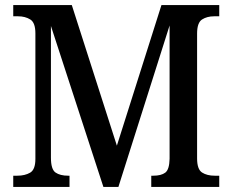

<svg xmlns="http://www.w3.org/2000/svg" viewBox="-20 -734 913 754"><path d="M32 0V-44H48Q78 -44 98.5 -56Q119 -68 119 -110V-603Q119 -645 99 -657.5Q79 -670 51 -670H32V-714H262L439 -162L614 -714H841V-670H821Q793 -670 773.5 -657.5Q754 -645 754 -602V-112Q754 -69 773.5 -56.5Q793 -44 823 -44H841V0H574V-44H582Q613 -44 629 -56Q645 -68 646 -110V-634L445 0H386L180 -632V-115Q180 -69 198 -56.5Q216 -44 248 -44H253V0Z"/></svg>

Font: Noto Serif Sinhala SemiCondensed Medium
Style: Regular
Weight: 500
Width: 4
Designer: Jelle Bosma - Monotype Design Team
Foundry: Monotype Imaging Inc.
Version: Version 2.007; ttfautohint (v1.8.4.7-5d5b)